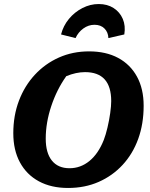

<svg xmlns="http://www.w3.org/2000/svg" viewBox="-20 -921 747 953"><path d="M318 12Q234 12 173 -21Q112 -54 79 -115Q46 -176 46 -260Q46 -347 74 -421Q102 -495 153 -550Q204 -605 272.5 -635.5Q341 -666 422 -666Q506 -666 566.5 -633.5Q627 -601 660 -540.5Q693 -480 693 -396Q693 -306 666 -231.5Q639 -157 588.5 -102.5Q538 -48 469.5 -18Q401 12 318 12ZM325 -86Q380 -86 424 -122Q468 -158 495 -226Q505 -252 513.5 -288Q522 -324 527 -359.5Q532 -395 532 -419Q532 -563 402 -563Q358 -563 309 -543Q262 -477 234.5 -394.5Q207 -312 207 -233Q207 -162 237.5 -124Q268 -86 325 -86ZM470 -901Q513 -901 544 -881Q575 -861 589.5 -827Q604 -793 597 -750L518 -732Q517 -761 498.5 -779.5Q480 -798 449 -798Q419 -798 393.5 -779.5Q368 -761 355 -732L283 -750Q294 -793 322 -827Q350 -861 389 -881Q428 -901 470 -901Z"/></svg>

Font: Piazzolla SC
Style: Bold Italic
Weight: 700
Italic angle: -11.3°
Designer: Juan Pablo del Peral
Foundry: Huerta Tipografica
Version: Version 1.330